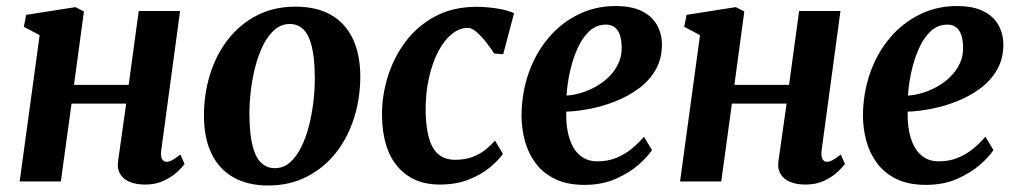

<svg xmlns="http://www.w3.org/2000/svg" viewBox="-20 -586 3283 620"><path d="M500.5 -99.5Q498.5 -80.5 503.5 -72Q508.5 -63.5 517.5 -63.5Q526 -63.5 535.5 -68.5Q545 -73.5 562.5 -87L576 -56.5Q570.5 -48.5 553.8 -32.2Q537 -16 510.2 -3Q483.5 10 448.5 10Q420 10 399.2 1.5Q378.5 -7 368.2 -23.8Q358 -40.5 361 -64L387.5 -251.5H211L176.5 0H43.5L108 -472.5L57 -499.5L64.5 -538L223.5 -563L251 -549L219 -312H395.5L428 -550.5H561.5Z M934 -564.5Q1001.5 -564.5 1047.8 -538.5Q1094 -512.5 1118.5 -462.5Q1143 -412.5 1143.5 -340Q1143.5 -269.5 1123.5 -205.8Q1103.5 -142 1065 -93Q1026.5 -44 971 -15.5Q915.5 13 846 13Q780.5 13 734 -13.2Q687.5 -39.5 663.2 -89.5Q639 -139.5 638.5 -211Q638.5 -282.5 658.5 -346.5Q678.5 -410.5 717 -459.5Q755.5 -508.5 810.2 -536.5Q865 -564.5 934 -564.5ZM916 -508.5Q888 -508.5 866.8 -490Q845.5 -471.5 830 -440.5Q814.5 -409.5 804.5 -371Q794.5 -332.5 789.8 -292Q785 -251.5 785.5 -214Q786 -151 796 -113.5Q806 -76 824.2 -59.5Q842.5 -43 867 -43Q895 -43 916 -61.2Q937 -79.5 952.5 -110.5Q968 -141.5 977.8 -180Q987.5 -218.5 992.2 -259.2Q997 -300 996.5 -338Q996 -401 986.2 -438.2Q976.5 -475.5 958.8 -492Q941 -508.5 916 -508.5Z M1399 10Q1314 10 1264.2 -47.8Q1214.5 -105.5 1213.5 -214.5Q1213 -275.5 1231.8 -337Q1250.5 -398.5 1288.5 -450Q1326.5 -501.5 1384.5 -532.8Q1442.5 -564 1519.5 -564Q1548.5 -564 1582.5 -559Q1616.5 -554 1640 -543.5L1605 -411L1576 -413Q1564.5 -431 1549.2 -450.2Q1534 -469.5 1518.8 -482.8Q1503.5 -496 1490.5 -496Q1464 -496 1439.2 -476.2Q1414.5 -456.5 1395.2 -419.8Q1376 -383 1364.8 -332.8Q1353.5 -282.5 1354.5 -221.5Q1356 -168.5 1366.8 -135Q1377.5 -101.5 1398.2 -85.8Q1419 -70 1449.5 -70Q1480 -70 1503.2 -78.2Q1526.5 -86.5 1544.8 -100.5Q1563 -114.5 1578.5 -132L1604 -89Q1590.5 -69.5 1563 -46.2Q1535.5 -23 1494.5 -6.5Q1453.5 10 1399 10Z M2085.5 -101.5Q2072 -80.5 2042.2 -54.2Q2012.5 -28 1968.5 -8.5Q1924.5 11 1867.5 11Q1811.5 11 1772.8 -7.8Q1734 -26.5 1710 -58.5Q1686 -90.5 1675.2 -130Q1664.5 -169.5 1664 -211Q1664.5 -286 1687.2 -350.5Q1710 -415 1751 -463.5Q1792 -512 1847.2 -539.2Q1902.5 -566.5 1967 -566.5Q2019 -566.5 2051.8 -550.5Q2084.5 -534.5 2100.5 -507Q2116.5 -479.5 2117.5 -445Q2118 -397.5 2097.8 -361.8Q2077.5 -326 2043 -300.5Q2008.5 -275 1967.2 -258.8Q1926 -242.5 1884.5 -234.5Q1843 -226.5 1808.5 -225.5Q1807.5 -190.5 1813.2 -161.2Q1819 -132 1831.2 -110.5Q1843.5 -89 1862.8 -77Q1882 -65 1908.5 -65Q1943 -65 1970.8 -76.5Q1998.5 -88 2020.5 -106.2Q2042.5 -124.5 2059.5 -144.5ZM1937 -506.5Q1905.5 -506.5 1882.5 -484.8Q1859.5 -463 1844.2 -428.2Q1829 -393.5 1820.2 -353.5Q1811.5 -313.5 1809.5 -277.5Q1831 -278.5 1855.5 -285.8Q1880 -293 1903.8 -306.2Q1927.5 -319.5 1946.8 -338.5Q1966 -357.5 1977.2 -382Q1988.5 -406.5 1987.5 -436Q1986.5 -471.5 1973.5 -489Q1960.5 -506.5 1937 -506.5Z M2633 -99.5Q2631 -80.5 2636 -72Q2641 -63.5 2650 -63.5Q2658.5 -63.5 2668 -68.5Q2677.5 -73.5 2695 -87L2708.5 -56.5Q2703 -48.5 2686.2 -32.2Q2669.5 -16 2642.8 -3Q2616 10 2581 10Q2552.5 10 2531.8 1.5Q2511 -7 2500.8 -23.8Q2490.5 -40.5 2493.5 -64L2520 -251.5H2343.5L2309 0H2176L2240.5 -472.5L2189.5 -499.5L2197 -538L2356 -563L2383.5 -549L2351.5 -312H2528L2560.5 -550.5H2694Z M3188 -101.5Q3174.5 -80.5 3144.8 -54.2Q3115 -28 3071 -8.5Q3027 11 2970 11Q2914 11 2875.2 -7.8Q2836.5 -26.5 2812.5 -58.5Q2788.5 -90.5 2777.8 -130Q2767 -169.5 2766.5 -211Q2767 -286 2789.8 -350.5Q2812.5 -415 2853.5 -463.5Q2894.5 -512 2949.8 -539.2Q3005 -566.5 3069.5 -566.5Q3121.5 -566.5 3154.2 -550.5Q3187 -534.5 3203 -507Q3219 -479.5 3220 -445Q3220.5 -397.5 3200.2 -361.8Q3180 -326 3145.5 -300.5Q3111 -275 3069.8 -258.8Q3028.5 -242.5 2987 -234.5Q2945.5 -226.5 2911 -225.5Q2910 -190.5 2915.8 -161.2Q2921.5 -132 2933.8 -110.5Q2946 -89 2965.2 -77Q2984.5 -65 3011 -65Q3045.5 -65 3073.2 -76.5Q3101 -88 3123 -106.2Q3145 -124.5 3162 -144.5ZM3039.5 -506.5Q3008 -506.5 2985 -484.8Q2962 -463 2946.8 -428.2Q2931.5 -393.5 2922.8 -353.5Q2914 -313.5 2912 -277.5Q2933.5 -278.5 2958 -285.8Q2982.5 -293 3006.2 -306.2Q3030 -319.5 3049.2 -338.5Q3068.5 -357.5 3079.8 -382Q3091 -406.5 3090 -436Q3089 -471.5 3076 -489Q3063 -506.5 3039.5 -506.5Z"/></svg>

Font: Merriweather 28pt
Style: Bold Italic
Weight: 700
Italic angle: -7.8°
Version: Version 2.101